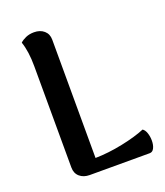

<svg xmlns="http://www.w3.org/2000/svg" viewBox="-132 -798 762 887"><g transform="rotate(-20 249.5 -354.0)"><path d="M208 -65Q272 -66 342 -80.5Q412 -95 457 -114Q468 -107 474 -89.5Q480 -72 480 -52Q480 -30 472.5 -15Q465 0 451 0H156Q126 0 107 -16.5Q88 -33 88 -62L87 -560Q87 -633 70 -682Q80 -692 98 -700Q116 -708 139 -708Q169 -708 188 -691.5Q207 -675 207 -647Z"/></g></svg>

Font: Arima Madurai ExtraBold
Style: Regular
Weight: 800
Designer: Joana Correia and Natanael Gama
Foundry: NDISCOVER
Version: Version 1.020